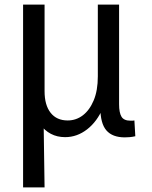

<svg xmlns="http://www.w3.org/2000/svg" viewBox="-20 -589 664 840"><path d="M81 231V-569H175V-190Q175 -129 201.5 -95.5Q228 -62 276 -62Q313 -62 342.5 -84.5Q372 -107 390 -150Q408 -193 408 -255V-569H501V-133Q501 -96 511.5 -78.5Q522 -61 551 -61Q556 -61 560 -61Q564 -61 568 -62L572 7Q559 10 547.5 11Q536 12 526 12Q472 12 445.5 -18.5Q419 -49 419 -118H431Q405 -57 361 -23Q317 11 265 11Q230 11 202.5 -3.5Q175 -18 156 -45H171L175 231Z"/></svg>

Font: Yaldevi Medium
Style: Regular
Weight: 500
Designer: Sol Matas, Rajitha Manaperi, Kosala Senevirathne
Foundry: Mooniak
Version: Version 1.100